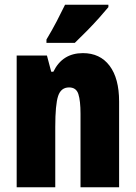

<svg xmlns="http://www.w3.org/2000/svg" viewBox="-20 -879 569 806"><path d="M328 -656Q400 -656 440 -603Q480 -550 480 -453V-93H318V-401Q318 -456 309 -484Q300 -512 270 -512Q236 -512 224 -476Q212 -440 212 -346V-93H50V-646H177L195 -578H204Q242 -656 328 -656ZM435 -849Q421 -832 397.5 -805.5Q374 -779 346.5 -751Q319 -723 294 -699H175V-713Q199 -753 218 -789.5Q237 -826 253 -859H435Z"/></svg>

Font: Noto Sans Kannada UI ExtraCondensed Black
Style: Regular
Weight: 900
Width: 2
Designer: Jelle Bosma - Monotype Design Team
Foundry: Monotype Imaging Inc.
Version: Version 2.005; ttfautohint (v1.8.4.7-5d5b)